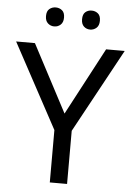

<svg xmlns="http://www.w3.org/2000/svg" viewBox="-60 -953 686 997"><g transform="rotate(5 283.0 -454.0)"><path d="M283 -363 469 -714H566L328 -277V0H238V-273L0 -714H98ZM143 -859Q143 -885 157 -896.5Q171 -908 190 -908Q209 -908 223 -896.5Q237 -885 237 -859Q237 -834 223 -821.5Q209 -809 190 -809Q171 -809 157 -821.5Q143 -834 143 -859ZM331 -859Q331 -885 344.5 -896.5Q358 -908 377 -908Q396 -908 410 -896.5Q424 -885 424 -859Q424 -834 410 -821.5Q396 -809 377 -809Q358 -809 344.5 -821.5Q331 -834 331 -859Z"/></g></svg>

Font: Noto Sans Siddham
Style: Regular
Weight: 400
Designer: Monotype Design Team
Foundry: Monotype Imaging Inc.
Version: Version 2.004; ttfautohint (v1.8.4.7-5d5b)